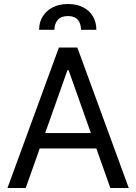

<svg xmlns="http://www.w3.org/2000/svg" viewBox="-20 -946 686 966"><path d="M17.6 0 276.4 -707H369.1L627.9 0H535.2L325.2 -592.8H319.3L109.4 0ZM503.9 -276.4V-199.2H141.6V-276.4ZM322.3 -925.8Q366.2 -925.8 398.4 -909.2Q430.7 -892.6 447.8 -863.3Q464.8 -834 464.8 -795.9H387.7Q387.7 -827.1 371.6 -846.2Q355.5 -865.2 322.3 -865.2Q287.1 -865.2 270.5 -845.7Q253.9 -826.2 253.9 -795.9H176.8Q176.8 -834 194.8 -863.3Q212.9 -892.6 245.6 -909.2Q278.3 -925.8 322.3 -925.8Z"/></svg>

Font: WEMIX Pretendard Variable
Style: Regular
Weight: 400
Designer: Base glyphs from Inter by Rasmus Andersson; Hangeul glyphs from Noto Sans CJK(Source Han Sans) by Jang Soo-young and Kan
Foundry: Kil Hyung-jin
Version: Version 1.000;Glyphs 3.2 (3208)